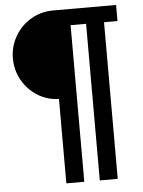

<svg xmlns="http://www.w3.org/2000/svg" viewBox="-57 -731 697 938"><g transform="rotate(-5 291.0 -262.5)"><path d="M548 -686V-607H482V161H394V-607H318V161H230V-253Q173 -254 125.5 -284Q78 -314 50.5 -363Q23 -412 23 -469Q23 -528 52 -578Q81 -628 130.5 -657Q180 -686 239 -686Z"/></g></svg>

Font: Chivo Black
Style: Regular
Weight: 900
Designer: Hector Gatti
Foundry: Omnibus-Type
Version: Version 1.007